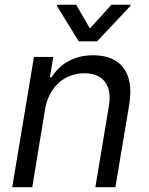

<svg xmlns="http://www.w3.org/2000/svg" viewBox="-20 -784 625 804"><path d="M169 -328.1C186.1 -423.3 252.8 -477.3 333.8 -477.3C411.9 -477.3 450.3 -426.1 436.1 -340.9L379.3 0H463.1L521.3 -346.6C544 -485.8 480.1 -552.6 370.7 -552.6C288.4 -552.6 230.1 -515.6 196 -460.2H188.9L203.1 -545.5H122.2L31.2 0H115.1ZM218.8 -758.5 309.7 -610.8H386.4L525.6 -758.5L526.3 -764.2H446.7L356.5 -664.8L299 -764.2H219.5Z"/></svg>

Font: Magic Ui Pro
Style: Italic
Weight: 400
Italic angle: -9.39999°
Designer: Stefan Endress, Andreas Faust
Version: Version 1.000;FEAKit 1.0